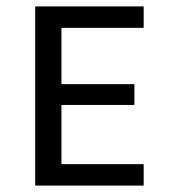

<svg xmlns="http://www.w3.org/2000/svg" viewBox="-20 -580 529 600"><path d="M400 -252H172V-67H429V0H90V-560H429V-493H172V-317H400Z"/></svg>

Font: Carrois Gothic SC
Style: Regular
Weight: 400
Designer: Ralph du Carrois
Foundry: Ralph du Carrois
Version: Version 1.002